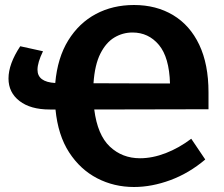

<svg xmlns="http://www.w3.org/2000/svg" viewBox="-20 -736 895 768"><path d="M516 12Q436 12 368.5 -23Q301 -58 256.5 -126.5Q212 -195 202 -298H179Q102 -298 58 -332Q14 -366 14 -422Q14 -480 61 -551L152 -531Q130 -486 130 -457Q130 -408 201 -404Q210 -505 253 -574.5Q296 -644 363.5 -680Q431 -716 516 -716Q605 -716 672.5 -675.5Q740 -635 777 -557Q814 -479 814 -367V-299L357 -298Q370 -196 419.5 -149.5Q469 -103 540 -103Q590 -103 643 -123.5Q696 -144 745 -181L801 -98Q736 -43 661.5 -15.5Q587 12 516 12ZM510 -606Q471 -606 437.5 -586Q404 -566 381.5 -521.5Q359 -477 354 -403L660 -402Q657 -507 615.5 -556.5Q574 -606 510 -606Z"/></svg>

Font: Bitter
Style: Bold
Weight: 700
Designer: Sol Matas, and Bitter project Authors
Foundry: Sol Matas
Version: Version 2.001